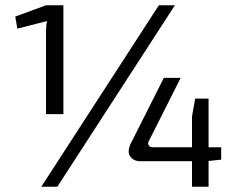

<svg xmlns="http://www.w3.org/2000/svg" viewBox="-20 -710 903 730"><path d="M155 -276V-591Q155 -613 159 -630L46 -601L38 -647L155 -690H221V-276ZM645 -690 198 0H137L584 -690ZM821 -103 773 -98V0H710V-97H515Q488 -97 475.5 -114.5Q463 -132 476 -162L603 -414H667L545 -172Q541 -163 546 -156.5Q551 -150 562 -150H710V-267L722 -335H773V-150H821Z"/></svg>

Font: Exo 2.0
Style: Regular
Weight: 400
Designer: Natanael Gama
Version: Version 1.001;PS 001.001;hotconv 1.0.70;makeotf.lib2.5.58329